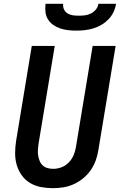

<svg xmlns="http://www.w3.org/2000/svg" viewBox="-20 -975 640 1003"><path d="M256 8Q224 8 193 2Q162 -4 136.5 -19.5Q111 -35 93.5 -59.5Q76 -84 67.5 -113Q59 -142 59 -174Q59 -206 64 -238L146 -735H266L181 -222Q179 -207 178 -191.5Q177 -176 179.5 -161.5Q182 -147 187.5 -133.5Q193 -120 203.5 -110.5Q214 -101 228.5 -97Q243 -93 258 -93Q280 -93 302 -101.5Q324 -110 340 -127Q356 -144 365 -165.5Q374 -187 377 -209L464 -735H584L494 -192Q490 -165 480.5 -138Q471 -111 454.5 -87Q438 -63 415 -44Q392 -25 365.5 -13Q339 -1 311.5 3.5Q284 8 257 8ZM379 -815Q357 -815 335.5 -817.5Q314 -820 294.5 -826.5Q275 -833 258 -845Q241 -857 230.5 -874Q220 -891 217.5 -912Q215 -933 218 -955H310Q308 -939 314.5 -925.5Q321 -912 333.5 -904.5Q346 -897 361 -895Q376 -893 392 -893Q408 -893 424 -895Q440 -897 455 -904.5Q470 -912 481 -925.5Q492 -939 494 -955H586Q583 -933 573 -912Q563 -891 546.5 -874Q530 -857 509.5 -845Q489 -833 467 -826.5Q445 -820 423 -817.5Q401 -815 379 -815Z"/></svg>

Font: Iosevka SS04 Extended
Style: Bold Italic
Weight: 700
Width: 7
Italic angle: -9°
Monospace: yes
Designer: Belleve Invis
Foundry: Belleve Invis
Version: Version 19.0.0; ttfautohint (v1.8.4)